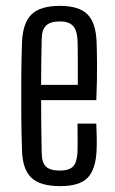

<svg xmlns="http://www.w3.org/2000/svg" viewBox="-20 -627 393 654"><path d="M244 -206H308Q309 -183 309.5 -158.5Q310 -134 309 -114Q306 -50 278.5 -21.5Q251 7 185 7Q117 7 87 -21.5Q57 -50 55 -114Q53 -168 52.5 -233.5Q52 -299 52.5 -364Q53 -429 55 -484Q58 -550 88 -578.5Q118 -607 184 -607Q248 -607 277 -579Q306 -551 309 -486Q310 -463 310.5 -408.5Q311 -354 308 -286H120Q120 -244 120.5 -201.5Q121 -159 122 -109Q122 -73 136.5 -59.5Q151 -46 183 -46Q215 -46 228.5 -59.5Q242 -73 244 -109Q245 -146 244 -206ZM184 -554Q151 -554 136.5 -539.5Q122 -525 122 -492Q121 -448 120.5 -411Q120 -374 120 -338H245Q245 -391 245 -431.5Q245 -472 244 -492Q242 -525 228 -539.5Q214 -554 184 -554Z"/></svg>

Font: Big Shoulders Display
Style: Regular
Weight: 400
Designer: Patric King
Foundry: XO Type Co
Version: Version 1.000; ttfautohint (v1.8.2)